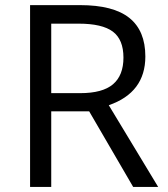

<svg xmlns="http://www.w3.org/2000/svg" viewBox="-20 -734 658 754"><path d="M181.2 -296.9V0H98.1V-713.9H293.9Q425.3 -713.9 488 -663.6Q550.8 -613.3 550.8 -512.2Q550.8 -370.6 407.2 -320.8L601.1 0H502.9L330.1 -296.9ZM181.2 -368.2H294.9Q382.8 -368.2 423.8 -403.1Q464.8 -438 464.8 -507.8Q464.8 -578.6 423.1 -609.9Q381.3 -641.1 289.1 -641.1H181.2Z"/></svg>

Font: f02100778
Style: Regular
Weight: 400
Foundry: Ascender Corporation
Version: Version 1.10